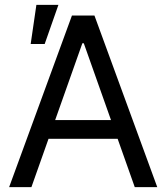

<svg xmlns="http://www.w3.org/2000/svg" viewBox="-20 -771 686 791"><path d="M17.6 0H109.4L319.3 -592.8H325.2L535.2 0H627.9L369.1 -707H276.4ZM503.9 -276.4H141.6V-199.2H503.9ZM129.9 -751 106.4 -589.8H164.1L220.7 -751Z"/></svg>

Font: Pretendard Variable
Style: Regular
Weight: 400
Designer: Base glyphs from Inter by Rasmus Andersson; Hangeul glyphs from Noto Sans CJK(Source Han Sans) by Jang Soo-young and Kan
Foundry: Kil Hyung-jin
Version: Version 1.309;Glyphs 3.2 (3225)